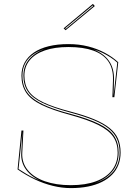

<svg xmlns="http://www.w3.org/2000/svg" viewBox="-20 -949 708 984"><path d="M343 15Q298 15 251 3.5Q204 -8 158.5 -29.5Q113 -51 70 -81L90 -280H100L94 -164Q92 -114 122.5 -77Q153 -40 210 -20Q267 0 343 0Q419 0 472.5 -20Q526 -40 554.5 -77.5Q583 -115 583 -167Q583 -215 560 -248.5Q537 -282 484 -308.5Q431 -335 340 -360Q247 -385 192 -412Q137 -439 113.5 -475Q90 -511 90 -561Q90 -599 106.5 -629Q123 -659 154 -680Q185 -701 229.5 -712Q274 -723 331 -723Q385 -723 432 -711Q479 -699 518 -678Q557 -657 586 -630L566 -451H556L559 -539Q561 -596 535.5 -633.5Q510 -671 458.5 -689.5Q407 -708 331 -708Q260 -708 209.5 -690.5Q159 -673 132 -640Q105 -607 105 -561Q105 -515 127 -482.5Q149 -450 201 -425Q253 -400 342 -377Q414 -358 463 -337.5Q512 -317 542 -292.5Q572 -268 585 -237.5Q598 -207 598 -167Q598 -133 587 -104.5Q576 -76 554.5 -54Q533 -32 502 -16.5Q471 -1 431 7Q391 15 343 15ZM89 -164 95 -275 75 -83Q95 -70 115 -58Q135 -46 156 -36Q177 -26 197 -18Q142 -41 114 -79Q86 -117 89 -164ZM458 -696Q511 -676 538.5 -637Q566 -598 564 -539L562 -457L581 -628Q565 -643 545.5 -655.5Q526 -668 504.5 -678.5Q483 -689 458 -696ZM593 -167Q593 -206 580 -235.5Q567 -265 538 -289Q509 -313 460.5 -333Q412 -353 341 -372Q251 -396 198 -421.5Q145 -447 122.5 -480.5Q100 -514 100 -561Q100 -611 129.5 -645.5Q159 -680 208 -698Q171 -686 145.5 -666.5Q120 -647 107.5 -620.5Q95 -594 95 -561Q95 -524 107.5 -496Q120 -468 148.5 -445.5Q177 -423 224 -403.5Q271 -384 340 -366Q433 -341 487.5 -314Q542 -287 565 -252Q588 -217 588 -167Q588 -109 555 -69.5Q522 -30 464 -10Q496 -20 520 -35Q544 -50 560.5 -70Q577 -90 585 -114.5Q593 -139 593 -167ZM316 -794 306 -804 456 -929 466 -918ZM314 -804 317 -801 458 -918 455 -921Z"/></svg>

Font: Kalnia Glaze Thin
Style: Regular
Weight: 100
Designer: Frida Medrano
Foundry: Frida Medrano
Version: Version 1.110